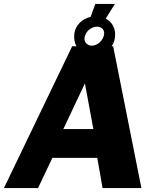

<svg xmlns="http://www.w3.org/2000/svg" viewBox="-29 -959 811 979"><path d="M548 -723H540C549 -736 555 -750 557 -767C563 -811 544 -847 510 -864L557 -939H457L433 -873C390 -863 356 -831 350 -788C347 -763 351 -741 361 -723H339L-9 0H165L238 -154H467L494 0H692ZM402 -766C406 -798 436 -823 465 -823C489 -823 504 -808 502 -785C498 -754 469 -726 439 -726C417 -726 399 -744 402 -766ZM294 -301 404 -534 447 -301Z"/></svg>

Font: United Sans ExtraBold
Style: Italic
Weight: 800
Italic angle: -8°
Designer: Pablo Impallari, Rodrigo Fuenzalida (Modified by Dan O. Williams)
Version: Version 1.000;PS 001.000;hotconv 1.0.88;makeotf.lib2.5.64775